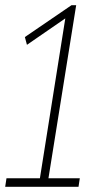

<svg xmlns="http://www.w3.org/2000/svg" viewBox="-20 -721 382 741"><path d="M0 0 5 -33H134L232 -650L84 -548L76 -578L256 -701H274L167 -33H288L283 0Z"/></svg>

Font: Georama Condensed ExtraLight
Style: Italic
Weight: 200
Width: 3
Italic angle: -9°
Designer: Jean-Baptiste Levee
Foundry: Production Type
Version: Version 1.000